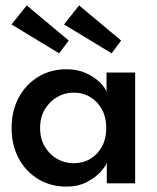

<svg xmlns="http://www.w3.org/2000/svg" viewBox="-20 -679 582 711"><path d="M375.5 0V-76Q371.5 -64 352.8 -43Q334 -22 301.8 -5Q269.5 12 225.5 12Q168 12 122 -15.5Q76 -43 49.5 -92Q23 -141 23 -205Q23 -269 49.5 -318Q76 -367 122 -394.8Q168 -422.5 225.5 -422.5Q268.5 -422.5 300 -407.5Q331.5 -392.5 350.8 -373Q370 -353.5 374.5 -339V-410.5H480.5V0ZM128.5 -205Q128.5 -165.5 146 -136Q163.5 -106.5 191.8 -90.5Q220 -74.5 252.5 -74.5Q287.5 -74.5 314.8 -91Q342 -107.5 357.8 -136.8Q373.5 -166 373.5 -205Q373.5 -244 357.8 -273.2Q342 -302.5 314.8 -319.2Q287.5 -336 252.5 -336Q220 -336 191.8 -319.8Q163.5 -303.5 146 -274Q128.5 -244.5 128.5 -205ZM393.5 -481.5 217 -588.5 273 -659 428.5 -529ZM199 -481.5 22.5 -588.5 79 -659 234.5 -529Z"/></svg>

Font: League Spartan Medium
Style: Regular
Weight: 500
Foundry: The League of Moveable Type
Version: Version 2.002